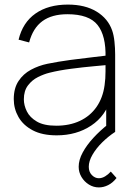

<svg xmlns="http://www.w3.org/2000/svg" viewBox="-20 -575 582 837"><path d="M227 15Q164 15 122.5 -7Q81 -29 60.5 -65Q40 -101 40 -143Q40 -190.5 60.8 -221.8Q81.5 -253 115 -271Q148.5 -289 187 -297Q234 -306.5 287.8 -313.8Q341.5 -321 387 -326Q432.5 -331 455 -334L440 -324Q442.5 -419.5 405.2 -466.2Q368 -513 274 -513Q206 -513 164.8 -482.8Q123.5 -452.5 107 -390L61 -402Q79 -477 134.8 -516Q190.5 -555 276 -555Q351 -555 401 -524.5Q451 -494 469 -442Q476 -422 479 -393.5Q482 -365 482 -338V0H443V-148L463 -147Q441.5 -70 377.5 -27.5Q313.5 15 227 15ZM225 -27Q283.5 -27 328.2 -48Q373 -69 400.8 -108.8Q428.5 -148.5 436 -204Q440 -232 440 -264Q440 -296 440 -310L462 -293Q435.5 -290.5 388.8 -286.2Q342 -282 290 -275.2Q238 -268.5 196 -258Q171.5 -252 145.5 -239Q119.5 -226 101.8 -202.5Q84 -179 84 -142Q84 -116 97 -89.5Q110 -63 140.8 -45Q171.5 -27 225 -27ZM411 242Q387.5 242 367.5 229.5Q347.5 217 335.2 196.5Q323 176 323 152Q323 122 340.5 89.8Q358 57.5 387 26Q416 -5.5 451 -33L482 0Q451.5 20 425.2 46Q399 72 383 99.8Q367 127.5 367 152Q367 174.5 380.5 188.2Q394 202 411 202Q424.5 202 438.2 193.8Q452 185.5 463 173L488 201Q471.5 222 451.5 232Q431.5 242 411 242Z"/></svg>

Font: Manrope Variable Light
Style: Regular
Weight: 200
Designer: Mikhail Sharanda
Foundry: Mikhail Sharanda
Version: Version 4.505